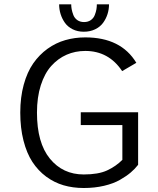

<svg xmlns="http://www.w3.org/2000/svg" viewBox="-20 -884 750 914"><path d="M499 -863.5Q499 -839.5 491.8 -816.8Q484.5 -794 470.5 -775Q456.5 -756 432.8 -744.5Q409 -733 379 -733Q349.5 -733 326.2 -744.5Q303 -756 289.2 -775.2Q275.5 -794.5 268.5 -817Q261.5 -839.5 261.5 -863.5H319Q319 -852 321.2 -839.8Q323.5 -827.5 329.2 -812.5Q335 -797.5 348.2 -788.2Q361.5 -779 380 -779Q399 -779 412.2 -788.2Q425.5 -797.5 431.2 -812.5Q437 -827.5 439 -839.5Q441 -851.5 441 -863.5ZM637.5 -349.5V-99.5Q622.5 -80 602.2 -62.8Q582 -45.5 551 -27.8Q520 -10 475.2 0.5Q430.5 11 378.5 11Q327 11 282.5 -2Q238 -15 199.8 -43.2Q161.5 -71.5 134.2 -113.2Q107 -155 91.8 -214.8Q76.5 -274.5 76.5 -348Q76.5 -421 93 -481Q109.5 -541 138.2 -582.2Q167 -623.5 206.2 -651.8Q245.5 -680 290.8 -693Q336 -706 386 -706Q556 -706 629 -585L561.5 -545.5Q497.5 -641.5 386 -641.5Q338 -641.5 297 -623.5Q256 -605.5 224.2 -570.2Q192.5 -535 174.2 -478Q156 -421 156 -348Q156 -204 217.5 -128.8Q279 -53.5 378.5 -53.5Q448.5 -53.5 490 -72.8Q531.5 -92 562.5 -123V-288.5H364.5V-349.5Z"/></svg>

Font: League Mono Light
Style: Regular
Weight: 300
Width: 6
Designer: Tyler Finck
Foundry: The League of Moveable Type / Tyler Finck
Version: Version 2.210